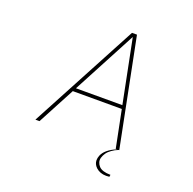

<svg xmlns="http://www.w3.org/2000/svg" viewBox="-154 -888 1231 1226"><g transform="rotate(20 461.0 -274.5)"><path d="M637.2 -276.9 550.8 -709 321.8 -276.9ZM693.8 182.6Q651.4 182.6 624 157.2Q602.1 136.2 602.1 109.4Q602.1 94.7 608.4 78.1Q627 30.8 701.2 0H692.9L642.1 -252.9H309.1L174.8 0H147L537.1 -731.9H570.8L716.8 0H712.9Q688.5 9.3 669.4 23.4Q649.9 37.1 639.2 52.7Q628.4 68.4 623.5 85.4Q621.1 93.3 621.1 101.6Q621.1 109.4 623.5 116.7Q627.9 131.3 638.7 142.6Q648.9 154.3 668.9 160.6Q689 167 714.4 167H717.8L715.8 181.2Q704.1 182.6 693.8 182.6Z"/></g></svg>

Font: Squarion Thin
Style: Italic
Weight: 100
Designer: Natanael Gama
Version: Version 1.00;September 12, 2019;FontCreator 11.5.0.2425 64-b